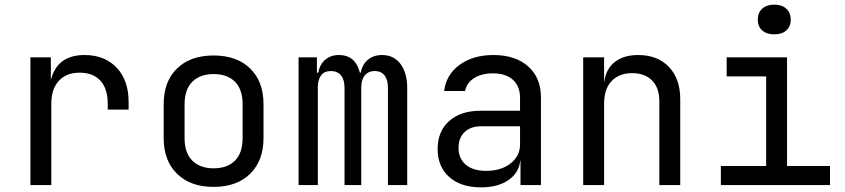

<svg xmlns="http://www.w3.org/2000/svg" viewBox="-20 -797 3640 827"><path d="M111 0V-550H199V-452Q226 -560 344 -560Q431 -560 482.5 -505.5Q534 -451 534 -358V-325H444V-350Q444 -415 412.5 -449.5Q381 -484 323 -484Q266 -484 233.5 -449Q201 -414 201 -350V0Z M900 8Q800 8 742.5 -48.5Q685 -105 685 -202V-348Q685 -446 742.5 -502Q800 -558 900 -558Q1000 -558 1057.5 -502Q1115 -446 1115 -349V-202Q1115 -105 1057.5 -48.5Q1000 8 900 8ZM900 -72Q959 -72 992 -105Q1025 -138 1025 -202V-348Q1025 -412 992 -445Q959 -478 900 -478Q842 -478 808.5 -445Q775 -412 775 -348V-202Q775 -138 808.5 -105Q842 -72 900 -72Z M1266 0V-550H1345V-484H1351Q1357 -519 1380.5 -539.5Q1404 -560 1440 -560Q1511 -560 1530 -484H1534Q1540 -519 1564.5 -539.5Q1589 -560 1625 -560Q1677 -560 1705.5 -521Q1734 -482 1734 -418V0H1651V-419Q1651 -453 1636.5 -472Q1622 -491 1594 -491Q1567 -491 1551.5 -472.5Q1536 -454 1536 -420V0H1464V-419Q1464 -454 1448.5 -472.5Q1433 -491 1405 -491Q1377 -491 1363 -472.5Q1349 -454 1349 -420V0Z M2052 10Q1965 10 1915 -34.5Q1865 -79 1865 -155Q1865 -232 1915 -276Q1965 -320 2050 -320H2220V-375Q2220 -425 2189.5 -453Q2159 -481 2103 -481Q2054 -481 2022 -460.5Q1990 -440 1983 -405H1893Q1902 -476 1960 -518Q2018 -560 2105 -560Q2200 -560 2255 -511Q2310 -462 2310 -378V0H2222V-105H2221Q2215 -52 2169.5 -21Q2124 10 2052 10ZM2074 -61Q2138 -61 2179 -93Q2220 -125 2220 -175V-253H2052Q2007 -253 1981 -228Q1955 -203 1955 -160Q1955 -114 1986.5 -87.5Q2018 -61 2074 -61Z M2492 0V-550H2582V-445H2583Q2590 -500 2628 -530Q2666 -560 2729 -560Q2812 -560 2861 -509Q2910 -458 2910 -370V0H2820V-360Q2820 -419 2788.5 -450.5Q2757 -482 2703 -482Q2647 -482 2614.5 -448Q2582 -414 2582 -350V0Z M3085 0V-82H3280V-468H3110V-550H3370V-82H3555V0ZM3315 -649Q3282 -649 3263 -666Q3244 -683 3244 -712Q3244 -742 3263 -759.5Q3282 -777 3315 -777Q3348 -777 3367 -759.5Q3386 -742 3386 -712Q3386 -683 3367 -666Q3348 -649 3315 -649Z"/></svg>

Font: Liga JetBrainsMono Nerd Font
Style: Regular
Weight: 400
Designer: Philipp Nurullin, Konstantin Bulenkov
Foundry: JetBrains
Version: Version 2.225; ttfautohint (v1.8.3)